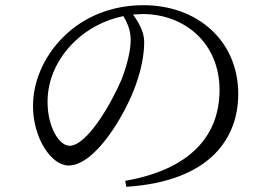

<svg xmlns="http://www.w3.org/2000/svg" viewBox="-20 -715 1040 739"><path d="M492 -659 528 -661C693 -661 825 -547 825 -369C825 -188 707 -62 462 -19L466 4C793 -17 897 -187 897 -353C897 -560 738 -695 532 -695C425 -695 322 -661 240 -588C155 -512 107 -408 107 -307C107 -184 177 -78 244 -78C346 -78 462 -272 504 -392C524 -449 535 -505 535 -553C535 -592 515 -627 492 -659ZM455 -653C472 -623 483 -597 483 -561C483 -516 466 -455 447 -407C406 -312 314 -154 248 -154C207 -154 163 -227 163 -323C163 -411 202 -492 266 -554C317 -604 385 -639 455 -653Z"/></svg>

Font: Noto Serif CJK TC
Style: Regular
Weight: 400
Designer: Ryoko NISHIZUKA 西塚涼子 (kana & ideographs); Frank Grießhammer (Latin, Greek & Cyrillic); Wenlong ZHANG 张文龙 (bopomofo); San
Foundry: Adobe
Version: Version 2.001;hotconv 1.1.0;makeotfexe 2.6.0